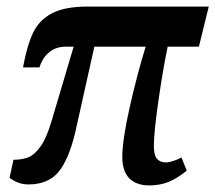

<svg xmlns="http://www.w3.org/2000/svg" viewBox="-20 -556 655 584"><path d="M352 -79Q352 -129 374 -227.5Q396 -326 423 -414H267L209 -154Q189 -70 157.5 -32.5Q126 5 66 5Q36 5 9 -15L21 -70Q47 -70 66 -77.5Q85 -85 103 -110Q121 -135 136 -185L204 -414H180Q150 -414 129.5 -397Q109 -380 100 -351H50Q62 -417 80.5 -456Q99 -495 138 -515.5Q177 -536 246 -536H615L585 -414H490Q475 -342 461.5 -247Q448 -152 448 -112Q448 -84 457.5 -73Q467 -62 485 -62Q494 -62 507.5 -66.5Q521 -71 532 -77L548 -37Q520 -14 493.5 -3Q467 8 434 8Q395 8 373.5 -13.5Q352 -35 352 -79Z"/></svg>

Font: Noto Serif Narrow
Style: Bold Italic
Weight: 700
Width: 4
Italic angle: -12°
Designer: Monotype Design Team
Foundry: Monotype Imaging Inc.
Version: Version 1.001